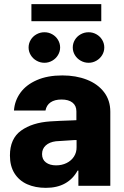

<svg xmlns="http://www.w3.org/2000/svg" viewBox="-20 -904 604 934"><path d="M224.6 -313.5Q268.6 -316.4 332 -318.4Q339.8 -319.3 351.6 -319.3V-362.3Q351.6 -390.1 332.5 -405Q313.5 -419.9 279.3 -419.9Q246.1 -419.9 226.1 -406.2Q206.1 -392.6 201.2 -366.2H47.9Q51.3 -414.1 79.3 -452.9Q107.4 -491.7 159.4 -514.4Q211.4 -537.1 283.2 -537.1Q349.6 -537.1 402.6 -516.4Q455.6 -495.6 486.1 -455.8Q516.6 -416 516.6 -360.4V0H361.3V-74.2H357.4Q335 -33.2 296.4 -11.7Q257.8 9.8 203.1 9.8Q151.4 9.8 112.1 -7.8Q72.8 -25.4 50.5 -60.8Q28.3 -96.2 28.3 -147.5Q28.3 -229.5 82.5 -268.6Q136.7 -307.6 224.6 -313.5ZM252.9 -99.6Q280.8 -99.6 303.7 -110.8Q326.7 -122.1 339.8 -142.3Q353 -162.6 352.5 -188.5V-222.7H342.8L252 -216.8Q220.7 -212.9 202.6 -196.5Q184.6 -180.2 184.6 -154.3Q184.6 -127.9 203.4 -113.8Q222.2 -99.6 252.9 -99.6ZM119.1 -672.9Q119.1 -692.9 129.4 -710Q139.6 -727.1 157.5 -737.1Q175.3 -747.1 196.3 -747.1Q216.8 -747.1 234.4 -737.1Q252 -727.1 262.2 -710Q272.5 -692.9 272.5 -672.9Q272.5 -653.3 262.2 -636.2Q252 -619.1 234.4 -608.9Q216.8 -598.6 196.3 -598.6Q175.3 -598.6 157.5 -608.9Q139.6 -619.1 129.4 -636.2Q119.1 -653.3 119.1 -672.9ZM334 -672.9Q334 -692.9 344.2 -710Q354.5 -727.1 372.3 -737.1Q390.1 -747.1 411.1 -747.1Q431.6 -747.1 449.2 -737.1Q466.8 -727.1 477.1 -710Q487.3 -692.9 487.3 -672.9Q487.3 -653.3 477.1 -636.2Q466.8 -619.1 449.2 -608.9Q431.6 -598.6 411.1 -598.6Q390.1 -598.6 372.3 -608.9Q354.5 -619.1 344.2 -636.2Q334 -653.3 334 -672.9ZM472.7 -800.8H132.8V-883.8H472.7Z"/></svg>

Font: Pretendard GOV ExtraBold
Style: Regular
Weight: 800
Designer: Base glyphs from Inter by Rasmus Andersson; Hangeul glyphs from Noto Sans CJK(Source Han Sans) by Jang Soo-young and Kan
Foundry: Kil Hyung-jin
Version: Version 1.309